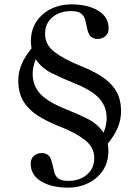

<svg xmlns="http://www.w3.org/2000/svg" viewBox="-20 -758 640 882"><path d="M475 -98Q478 -83 478 -66Q478 -12 452 26Q426 64 384 84Q342 104 294 104Q217 104 169 75Q121 46 121 -6Q121 -30 136.5 -42.5Q152 -55 172 -55Q186 -55 199 -47Q212 -39 218 -14Q224 8 228 28Q232 48 246 60.5Q260 73 294 73Q346 73 379.5 44Q413 15 413 -31Q413 -82 369.5 -115.5Q326 -149 254 -177Q198 -199 155 -226Q112 -253 88 -292Q64 -331 64 -388Q64 -428 80 -464.5Q96 -501 125 -536Q122 -551 122 -568Q122 -622 148 -660Q174 -698 216 -718Q258 -738 306 -738Q383 -738 431 -709Q479 -680 479 -628Q479 -604 463.5 -591.5Q448 -579 428 -579Q415 -579 401.5 -587Q388 -595 382 -620Q377 -643 372.5 -662.5Q368 -682 354.5 -694.5Q341 -707 306 -707Q254 -707 220.5 -678.5Q187 -650 187 -603Q187 -552 230.5 -519Q274 -486 346 -457Q402 -435 445 -408Q488 -381 512 -342.5Q536 -304 536 -246Q536 -206 520 -169.5Q504 -133 475 -98ZM144 -486Q137 -467 133.5 -450.5Q130 -434 130 -419Q130 -365 165 -327Q200 -289 284 -256Q334 -236 381.5 -212.5Q429 -189 456 -148Q463 -167 466.5 -183.5Q470 -200 470 -215Q470 -269 435 -307Q400 -345 316 -378Q266 -398 218.5 -421.5Q171 -445 144 -486Z"/></svg>

Font: Zen Old Mincho
Style: Regular
Weight: 400
Designer: Yoshimichi Ohira
Foundry: Positype
Version: Version 1.001